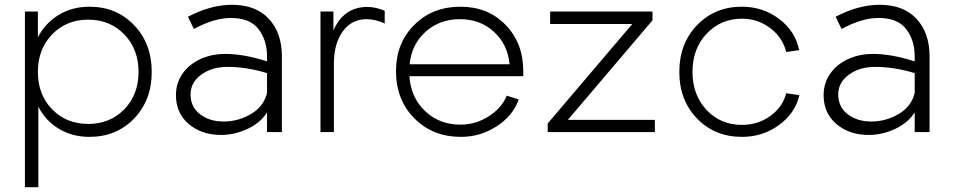

<svg xmlns="http://www.w3.org/2000/svg" viewBox="-20 -551 3975 801"><path d="M140 -106V230H84V-503H138V-395Q168 -454 224.5 -488.5Q281 -523 353 -523Q466 -523 539.5 -446Q613 -369 613 -251Q613 -133 539.5 -56.5Q466 20 353 20Q282 20 226 -13.5Q170 -47 140 -106ZM558 -251Q558 -346 498.5 -407.5Q439 -469 348 -469Q257 -469 197.5 -407.5Q138 -346 138 -251Q138 -156 197.5 -95Q257 -34 348 -34Q439 -34 498.5 -95Q558 -156 558 -251Z M1156 -316V0H1094V-82Q1066 -38 1012 -13Q958 12 903 12Q821 12 767.5 -33.5Q714 -79 714 -154Q714 -204 741 -243Q768 -282 815 -304Q862 -326 920 -326Q998 -326 1094 -295V-316Q1094 -383 1058.5 -429.5Q1023 -476 943 -476Q873 -476 789 -430L764 -481Q859 -531 948 -531Q1047 -531 1101.5 -472.5Q1156 -414 1156 -316ZM1094 -163V-246Q1008 -272 929 -272Q864 -272 819.5 -239.5Q775 -207 775 -157Q775 -105 814.5 -74.5Q854 -44 913 -44Q973 -44 1026.5 -75Q1080 -106 1094 -163Z M1512 -522Q1548 -522 1585 -506V-453Q1546 -471 1509 -471Q1447 -471 1410 -420Q1373 -369 1373 -286V0H1317V-503H1371V-424Q1414 -522 1512 -522Z M1901 -31Q1964 -31 2018.5 -65.5Q2073 -100 2094 -152L2144 -136Q2120 -68 2052 -24Q1984 20 1903 20Q1785 20 1708.5 -57.5Q1632 -135 1632 -254Q1632 -371 1708 -447Q1784 -523 1901 -523Q2016 -523 2089.5 -447Q2163 -371 2163 -254V-233H1688Q1694 -144 1753.5 -87.5Q1813 -31 1901 -31ZM1689 -283H2106Q2098 -366 2040.5 -418.5Q1983 -471 1899 -471Q1814 -471 1755.5 -418.5Q1697 -366 1689 -283Z M2618 -451H2275V-503H2702V-466L2349 -51H2712V0H2265V-36Z M3314 -342 3260 -334Q3245 -395 3193 -434Q3141 -473 3076 -473Q2987 -473 2928 -410.5Q2869 -348 2869 -251Q2869 -155 2927.5 -92.5Q2986 -30 3075 -30Q3142 -30 3193.5 -67Q3245 -104 3260 -162L3315 -154Q3297 -78 3229.5 -29Q3162 20 3075 20Q2962 20 2888 -56.5Q2814 -133 2814 -251Q2814 -369 2888 -446Q2962 -523 3075 -523Q3163 -523 3230.5 -472Q3298 -421 3314 -342Z M3858 -316V0H3796V-82Q3768 -38 3714 -13Q3660 12 3605 12Q3523 12 3469.5 -33.5Q3416 -79 3416 -154Q3416 -204 3443 -243Q3470 -282 3517 -304Q3564 -326 3622 -326Q3700 -326 3796 -295V-316Q3796 -383 3760.5 -429.5Q3725 -476 3645 -476Q3575 -476 3491 -430L3466 -481Q3561 -531 3650 -531Q3749 -531 3803.5 -472.5Q3858 -414 3858 -316ZM3796 -163V-246Q3710 -272 3631 -272Q3566 -272 3521.5 -239.5Q3477 -207 3477 -157Q3477 -105 3516.5 -74.5Q3556 -44 3615 -44Q3675 -44 3728.5 -75Q3782 -106 3796 -163Z"/></svg>

Font: Metropolitano Light
Style: Regular
Weight: 300
Designer: Fonts by Alex Slobzheninov & Chris M. Simpson / Changes by Cristiano Sobral
Foundry: Fonts by Alex Slobzheninov & Chris M. Simpson / Changes by Cristiano Sobral
Version: Version 1.00;August 30, 2020;FontCreator 13.0.0.2681 64-bit